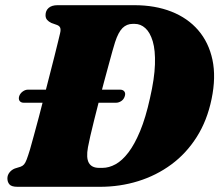

<svg xmlns="http://www.w3.org/2000/svg" viewBox="-20 -720 845 740"><path d="M54 -349.5Q58 -360.5 67.8 -367.5Q77.5 -374.5 88.5 -374.5H442Q454 -374.5 459.2 -367.5Q464.5 -360.5 461 -349.5Q457.5 -337.5 447.8 -330.8Q438 -324 426.5 -324H72Q61 -324 55.8 -330.8Q50.5 -337.5 54 -349.5ZM8.5 -32.5Q8.5 -45 16.5 -55.2Q24.5 -65.5 37 -70.5L59.5 -77.5Q67.5 -80.5 72.8 -86.5Q78 -92.5 83 -105.8Q88 -119 95.5 -143.5Q101.5 -165 110.5 -197.5Q119.5 -230 129.8 -269Q140 -308 150.5 -349.2Q161 -390.5 171.2 -430Q181.5 -469.5 189.8 -502.8Q198 -536 203.8 -559.5Q209.5 -583 211.5 -591.5Q215 -605.5 212 -613Q209 -620.5 199 -624L178 -631.5Q167.5 -636.5 161.5 -643.5Q155.5 -650.5 155.5 -661.5Q155.5 -679 167.5 -689.5Q179.5 -700 202 -700H497.5Q578 -700 640.8 -675.2Q703.5 -650.5 744 -603.5Q784.5 -556.5 798.8 -489.8Q813 -423 795.5 -338.5Q778.5 -255.5 738.2 -192Q698 -128.5 640.2 -86Q582.5 -43.5 512.5 -21.8Q442.5 0 365 0H48Q24.5 0 16.5 -9.2Q8.5 -18.5 8.5 -32.5ZM375 -73Q400 -73 425.5 -87Q451 -101 475 -132.5Q499 -164 520.2 -215.2Q541.5 -266.5 558 -341.5Q575.5 -417.5 577.2 -471.8Q579 -526 568.8 -560.5Q558.5 -595 540.2 -611.5Q522 -628 499 -628H491.5Q468.5 -628 452.2 -612Q436 -596 423.5 -557.5Q420 -547 413.5 -523.8Q407 -500.5 398.5 -469Q390 -437.5 380.2 -401.5Q370.5 -365.5 361 -328.5Q351.5 -291.5 343 -257.5Q334.5 -223.5 328.2 -196.2Q322 -169 319 -152.5Q311.5 -111.5 322.5 -92.2Q333.5 -73 362 -73Z"/></svg>

Font: Fraunces
Style: Italic
Weight: 900
Italic angle: -16°
Version: Version 1.000;[0bf87f6ff]